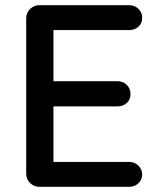

<svg xmlns="http://www.w3.org/2000/svg" viewBox="-20 -720 611 740"><path d="M132 -700H478Q499 -700 513.5 -686Q528 -672 528 -651Q528 -630 513.5 -617Q499 -604 478 -604H176L186 -621V-397L177 -407H433Q454 -407 468.5 -393Q483 -379 483 -357Q483 -336 468.5 -323Q454 -310 433 -310H179L186 -319V-88L179 -96H478Q499 -96 513.5 -81.5Q528 -67 528 -48Q528 -27 513.5 -13.5Q499 0 478 0H132Q111 0 96 -14.5Q81 -29 81 -51V-649Q81 -671 96 -685.5Q111 -700 132 -700Z"/></svg>

Font: Quicksand Light SemiBold
Style: Regular
Weight: 600
Version: Version 3.004